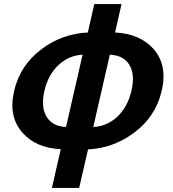

<svg xmlns="http://www.w3.org/2000/svg" viewBox="-20 -730 859 951"><path d="M442 -101Q508 -104 559 -150Q612 -199 631 -280Q650 -363 620 -410Q592 -456 524 -459ZM389 -459Q323 -456 272 -410Q219 -362 200 -280Q181 -199 212 -150Q241 -104 307 -101ZM550 -569Q672 -563 739 -489Q811 -409 781 -280Q751 -151 642 -71Q540 4 416 10L372 201H237L281 9Q159 3 93 -71Q20 -151 50 -280Q80 -409 189 -489Q289 -563 415 -569L447 -710H582Z"/></svg>

Font: KaiGen Gothic CN Bold
Style: Bold
Weight: 700
Designer: Ryoko NISHIZUKA  (kana & ideographs); Paul D. Hunt (Latin, Greek & Cyrillic); Wenlong ZHANG  (bopomofo); Sandoll Communi
Foundry: Adobe Systems Incorporated
Version: Version 1.002.20150501